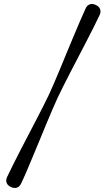

<svg xmlns="http://www.w3.org/2000/svg" viewBox="-20 -790 535 966"><path d="M269.5 -297Q258 -272 243.2 -237.8Q228.5 -203.5 212.2 -164.2Q196 -125 179 -83.8Q162 -42.5 145.2 -2.5Q128.5 37.5 113.5 72.8Q98.5 108 85.5 134.5Q78.5 149.5 65 154Q51.5 158.5 35 151Q18.5 143.5 13.5 130Q8.5 116.5 15 102Q28 75 45 40.5Q62 6 81.8 -32.2Q101.5 -70.5 122.2 -110Q143 -149.5 162.5 -187.2Q182 -225 198.8 -258.2Q215.5 -291.5 227.5 -316.5Q239 -342 253.8 -376Q268.5 -410 284.8 -449.5Q301 -489 318 -530.2Q335 -571.5 351.8 -611.2Q368.5 -651 383.8 -686.5Q399 -722 411.5 -749Q418.5 -763.5 432 -768.2Q445.5 -773 462 -765Q478.5 -757.5 483.5 -744.2Q488.5 -731 482 -716Q469.5 -689 452.2 -654.8Q435 -620.5 415 -582Q395 -543.5 374.5 -504Q354 -464.5 334.2 -426.5Q314.5 -388.5 298 -355.5Q281.5 -322.5 269.5 -297Z"/></svg>

Font: Fraunces 10pt
Style: Regular
Weight: 400
Version: Version 1.000;[b76b70a41]